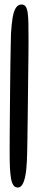

<svg xmlns="http://www.w3.org/2000/svg" viewBox="-20 -684 186 855"><path d="M59 151Q47 151 39.8 140.8Q32.5 130.5 29 110.5Q25.5 90.5 24.2 61.8Q23 33 23 -3.5Q23 -30 23.2 -75Q23.5 -120 24 -175Q24.5 -230 25 -286.8Q25.5 -343.5 26.2 -394.8Q27 -446 27.8 -483.2Q28.5 -520.5 29 -535.5Q31.5 -578 36.5 -606.8Q41.5 -635.5 51.2 -649.8Q61 -664 76 -664Q87.5 -664 94 -655.2Q100.5 -646.5 103.2 -627.8Q106 -609 106.5 -578.8Q107 -548.5 107 -505Q107 -485 106.8 -453.2Q106.5 -421.5 106 -382.2Q105.5 -343 105 -299.5Q104.5 -256 104 -213Q103.5 -170 103 -130.5Q102.5 -91 102 -59.2Q101.5 -27.5 101 -7.5Q100.5 36 96.8 72Q93 108 84 129.5Q75 151 59 151Z"/></svg>

Font: Gluten Light
Style: Regular
Weight: 300
Designer: Tyler Finck
Foundry: Etcetera Type Company
Version: Version 1.300